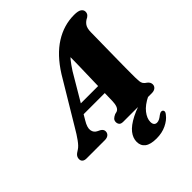

<svg xmlns="http://www.w3.org/2000/svg" viewBox="-286 -864 1243 1243"><g transform="rotate(-45 336.0 -242.0)"><path d="M568.5 -28 575 -3Q519.5 24 492.8 58.5Q466 93 466 124.5Q466 142 473.5 150.5Q481 159 493.5 159Q505.5 159 517.2 152.8Q529 146.5 540.5 137Q549 131 556.2 128.2Q563.5 125.5 570 128Q577.5 130 579.8 139.5Q582 149 569 164Q548.5 191.5 509 210.5Q469.5 229.5 419 229.5Q364.5 229.5 338.2 209.8Q312 190 312 153.5Q312 118.5 337 86.5Q362 54.5 418.2 25.5Q474.5 -3.5 568.5 -28ZM175 -180.5Q149.5 -139 153.8 -112.2Q158 -85.5 183.5 -74L199 -66.5Q210 -60 214.5 -52.5Q219 -45 219 -37Q219 -20 207 -10Q195 0 175 0H7.5Q-11.5 0 -21.2 -8.2Q-31 -16.5 -31 -31Q-31 -45 -23.5 -56Q-16 -67 8 -81Q26.5 -92.5 49.2 -124Q72 -155.5 95 -195.5L278.5 -501.5Q347 -610 430 -662.2Q513 -714.5 606.5 -714.5Q644 -714.5 659.2 -703.8Q674.5 -693 674.5 -676.5Q674.5 -665.5 670 -657.8Q665.5 -650 654.5 -642.5Q631.5 -632 618.2 -613.2Q605 -594.5 604.5 -558Q604.5 -540.5 604 -512.8Q603.5 -485 603 -451Q602.5 -417 602 -380Q601.5 -343 601 -307Q600.5 -271 600.2 -239.5Q600 -208 600 -184.8Q600 -161.5 600 -150.5Q600.5 -128 601.8 -113.8Q603 -99.5 609.5 -89.2Q616 -79 632 -69Q649.5 -55 649.5 -36Q649.5 -20.5 637.5 -10.2Q625.5 0 604 0H343.5Q322.5 0 314.8 -9.5Q307 -19 307 -32Q307 -46.5 315.5 -55.5Q324 -64.5 341 -72L357.5 -76Q373.5 -82 380.5 -100.2Q387.5 -118.5 388 -145.5Q388.5 -163 389 -189.8Q389.5 -216.5 390.5 -249.2Q391.5 -282 392.2 -318.2Q393 -354.5 394.2 -392Q395.5 -429.5 396 -464.8Q396.5 -500 397 -530.8Q397.5 -561.5 397.5 -585L443 -573Q430.5 -567 416.8 -556.2Q403 -545.5 385.2 -524Q367.5 -502.5 342.5 -464ZM151.5 -216 162 -278.5H447L441.5 -216Z"/></g></svg>

Font: Fraunces Black
Style: Italic
Weight: 900
Italic angle: -16°
Version: Version 1.000;[b76b70a41]